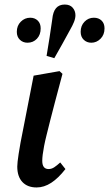

<svg xmlns="http://www.w3.org/2000/svg" viewBox="-20 -811 480 845"><path d="M141 14Q101 14 78.5 -10Q56 -34 56 -78Q56 -87 57.5 -100Q59 -113 62 -133.5Q65 -154 70.5 -184Q76 -214 85 -258L128 -478L242 -498L255 -486L222 -362Q210 -317 201 -281Q192 -245 185 -217Q178 -189 174 -168Q170 -147 168 -131Q166 -115 166 -103Q166 -85 173 -76Q180 -67 194 -67Q207 -67 219 -75Q231 -83 245 -96L268 -67Q237 -27 205.5 -6.5Q174 14 141 14ZM101 -623Q81 -623 67.5 -636Q54 -649 54 -671Q54 -698 71.5 -715.5Q89 -733 113 -733Q133 -733 146 -720.5Q159 -708 159 -686Q159 -658 142.5 -640.5Q126 -623 101 -623ZM219 -555 185 -565Q192 -605 198 -645Q204 -685 210 -726Q213 -759 226.5 -775Q240 -791 265 -791Q288 -791 300 -777Q312 -763 312 -744Q312 -730 305.5 -714Q299 -698 288 -679Q271 -648 254 -617Q237 -586 219 -555ZM382 -623Q362 -623 348.5 -636Q335 -649 335 -671Q335 -698 352 -715.5Q369 -733 393 -733Q414 -733 427 -720.5Q440 -708 440 -686Q440 -658 422.5 -640.5Q405 -623 382 -623Z"/></svg>

Font: Source Serif 4 18pt SemiBold
Style: Italic
Weight: 600
Italic angle: -12°
Designer: Frank Grießhammer
Foundry: Adobe Systems Incorporated
Version: Version 4.004;hotconv 1.0.116;makeotfexe 2.5.65601